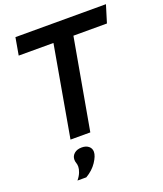

<svg xmlns="http://www.w3.org/2000/svg" viewBox="-170 -821 1008 1184"><g transform="rotate(-20 334.0 -229.0)"><path d="M668 -710 633 -596H413L307 0H177L282 -596H54L74 -710ZM131 252Q149 230 157 209Q165 188 165 173Q165 158 161 147.5Q157 137 157 125Q157 101 175.5 85Q194 69 225 69Q253 69 270 83Q287 97 287 120Q287 147 261 186Q235 225 189 252Z"/></g></svg>

Font: Livvic SemiBold
Style: Italic
Weight: 600
Italic angle: -10°
Designer: Jacques Le Bailly, Baron von Fonthausen
Version: Version 1.001; ttfautohint (v1.8.2)